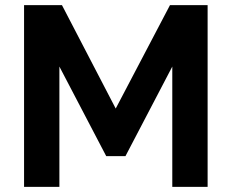

<svg xmlns="http://www.w3.org/2000/svg" viewBox="-20 -730 905 750"><path d="M653 0V-470L470 -120H395L212 -470V0H74V-710H222L432 -306L644 -710H791V0Z"/></svg>

Font: IngvarSans
Style: Bold
Weight: 700
Version: Version 3.000